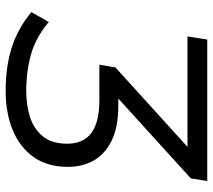

<svg xmlns="http://www.w3.org/2000/svg" viewBox="-57 -688 754 680"><g transform="rotate(90 320.0 -348.0)"><path d="M302 9Q216 9 148.5 -12.5Q81 -34 23 -82L58 -144Q112 -98 172 -81Q232 -64 303 -64Q353 -64 395 -77.5Q437 -91 463 -123Q489 -155 489 -209Q489 -266 451 -294.5Q413 -323 333 -323H209L219 -380L500 -635H109L120 -705H621L612 -647L329 -390H355Q431 -390 479 -366Q527 -342 549 -302Q571 -262 571 -212Q571 -138 535.5 -89Q500 -40 439.5 -15.5Q379 9 302 9Z"/></g></svg>

Font: Nunito Sans
Style: Italic
Weight: 400
Italic angle: -9°
Designer: Vernon Adams
Foundry: Vernon Adams
Version: Version 3.006; ttfautohint (v1.8.3)